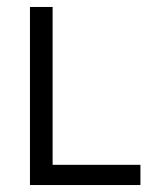

<svg xmlns="http://www.w3.org/2000/svg" viewBox="-20 -547 464 551"><path d="M131 -527V-74H383V-16H66V-527Z"/></svg>

Font: Ekushey Sumon
Style: Regular
Weight: 400
Designer: Al Mamun Sumon
Foundry: Al Mamun Sumon
Version: Version 1.0